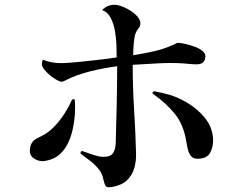

<svg xmlns="http://www.w3.org/2000/svg" viewBox="-20 -777 1040 803"><path d="M293 -355Q294 -346 294 -329Q294 -312 293 -297Q291 -269 284.5 -238Q278 -207 264.5 -178.5Q251 -150 228 -130Q205 -110 169 -104Q147 -100 126.5 -111.5Q106 -123 105 -143Q103 -184 138 -200Q148 -205 155.5 -209Q163 -213 170 -217Q192 -231 213 -254Q234 -277 251.5 -304.5Q269 -332 279 -356Q282 -362 287.5 -362.5Q293 -363 293 -355ZM839 -542Q839 -508 802 -508Q788 -508 773.5 -509.5Q759 -511 745 -512Q693 -515 640.5 -512Q588 -509 535 -506Q535 -413 541 -315.5Q547 -218 549 -135Q550 -103 541.5 -73.5Q533 -44 511 -23Q489 -2 449 5Q427 9 421.5 0Q416 -9 412 -28Q408 -51 392.5 -70Q377 -89 357 -104.5Q337 -120 319 -133Q315 -136 318 -141.5Q321 -147 325 -145Q344 -138 368 -130Q392 -122 409 -121Q441 -120 452 -135.5Q463 -151 464 -179Q466 -250 468 -333.5Q470 -417 470 -500Q416 -493 358.5 -479Q301 -465 252 -440Q250 -439 245.5 -437Q241 -435 238 -435Q227 -436 207 -449Q187 -462 171 -479.5Q155 -497 155 -509Q155 -514 156.5 -518.5Q158 -523 159 -527Q177 -520 196 -516.5Q215 -513 234 -513Q255 -513 276 -515Q297 -517 319 -519Q355 -523 393 -527Q431 -531 468 -537Q468 -558 467 -588Q466 -618 460.5 -648.5Q455 -679 442.5 -703Q430 -727 407 -735Q429 -757 459 -757Q476 -757 501.5 -745.5Q527 -734 547 -716Q567 -698 567 -679Q567 -668 561.5 -661.5Q556 -655 551 -646Q545 -636 542 -616.5Q539 -597 538 -577.5Q537 -558 537 -546Q589 -554 634 -565Q679 -576 722 -598Q735 -598 754.5 -593.5Q774 -589 793.5 -582Q813 -575 826 -564.5Q839 -554 839 -542ZM871 -198Q873 -164 859 -138.5Q845 -113 806 -113Q788 -113 779 -124Q770 -135 766 -151Q762 -167 760 -181Q748 -257 710 -302.5Q672 -348 623 -382Q615 -388 619 -392Q623 -396 628 -395Q638 -393 648 -390.5Q658 -388 668 -386Q714 -376 759.5 -349.5Q805 -323 836.5 -284.5Q868 -246 871 -198Z"/></svg>

Font: Kaisei Tokumin
Style: Regular
Weight: 400
Designer: Font-Kai, 金井和夫
Foundry: KAZUO KANAI
Version: Version 5.003